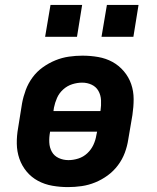

<svg xmlns="http://www.w3.org/2000/svg" viewBox="-20 -755 640 783"><path d="M257 8Q225 8 193.5 2.5Q162 -3 135 -17.5Q108 -32 88.5 -55.5Q69 -79 59 -108Q49 -137 48.5 -169Q48 -201 54 -234L70 -334Q75 -361 85 -388Q95 -415 112.5 -439Q130 -463 154.5 -480.5Q179 -498 206 -509Q233 -520 261 -524Q289 -528 316 -528Q349 -528 380.5 -522.5Q412 -517 438.5 -502.5Q465 -488 485 -464.5Q505 -441 515 -412Q525 -383 525 -351Q525 -319 520 -286L503 -186Q499 -159 489 -132Q479 -105 461 -81Q443 -57 419 -39.5Q395 -22 368 -11Q341 0 313 4Q285 8 257 8ZM389 -302 390 -304Q393 -325 392 -346Q391 -367 381.5 -384Q372 -401 354 -409.5Q336 -418 315 -418Q295 -418 274.5 -411.5Q254 -405 237.5 -390Q221 -375 212.5 -355.5Q204 -336 200 -316L198 -302ZM259 -102Q279 -102 299.5 -108.5Q320 -115 336 -130Q352 -145 361 -164.5Q370 -184 373 -204L376 -218H184V-216Q180 -195 181 -174Q182 -153 191.5 -136Q201 -119 219.5 -110.5Q238 -102 259 -102ZM394 -605 416 -735H545L524 -605ZM164 -605 186 -735H315L294 -605Z"/></svg>

Font: Iosevka SS04 XBd Ex Obl
Style: Regular
Weight: 800
Width: 7
Italic angle: -9°
Monospace: yes
Designer: Belleve Invis
Foundry: Belleve Invis
Version: Version 19.0.0; ttfautohint (v1.8.4)